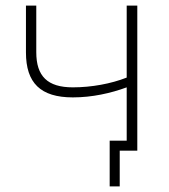

<svg xmlns="http://www.w3.org/2000/svg" viewBox="-20 -540 605 688"><path d="M409 128V0H472V-520H434V-262C378 -240 308 -227 241 -227C150 -227 110 -267 110 -353V-520H73V-352C73 -243 125 -191 241 -191C310 -191 377 -206 434 -227V-36H373V128Z"/></svg>

Font: Fixel Display ExtraLight
Style: Regular
Weight: 200
Designer: AlfaBravo + MacPaw
Foundry: Kyrylo Tkachov, Marchela Mozhyna, Serhii Makarenko, Maria Weinstein, Zakhar Kryvoshyya
Version: Version 1.211